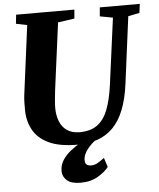

<svg xmlns="http://www.w3.org/2000/svg" viewBox="-62 -796 887 1072"><g transform="rotate(-5 381.0 -260.0)"><path d="M692 -680 643.5 -306Q632.5 -221 608.5 -160.8Q584.5 -100.5 547.5 -63Q510.5 -25.5 460.5 -7.8Q410.5 10 348 10Q246 10 185.8 -19Q125.5 -48 98.8 -98Q72 -148 72 -210Q72 -229 72.2 -249.2Q72.5 -269.5 75 -291L125.5 -680L63.5 -692.5L69 -743H395.5L391 -693L298.5 -680L249 -304Q245.5 -275 243.2 -249.2Q241 -223.5 241 -205Q241 -164 254 -130.5Q267 -97 294.8 -77.8Q322.5 -58.5 366 -58.5Q426.5 -58.5 464.5 -86.2Q502.5 -114 524 -169.5Q545.5 -225 556.5 -307.5L606 -679.5L533.5 -693L538 -743H762L755.5 -693ZM346 223Q294 223 269.8 201.5Q245.5 180 245.5 149Q245.5 115.5 263.2 88Q281 60.5 308.8 38.5Q336.5 16.5 367.2 -0.5Q398 -17.5 424 -30.5L452.5 -39L481 -28.5Q448 -8 425.2 14Q402.5 36 391 57Q379.5 78 379 96.5Q378.5 117.5 388.2 124.8Q398 132 412.5 132Q433 132 449.8 122Q466.5 112 487.5 96.5L504.5 148.5Q484.5 174.5 444 198.8Q403.5 223 346 223Z"/></g></svg>

Font: Merriweather 28pt Black
Style: Italic
Weight: 900
Italic angle: -7.8°
Version: Version 2.101